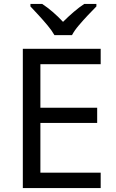

<svg xmlns="http://www.w3.org/2000/svg" viewBox="-20 -964 596 984"><path d="M496 0H97V-714H496V-635H187V-412H478V-334H187V-79H496ZM259 -784Q246 -807 224 -833.5Q202 -860 178 -886Q154 -912 136 -931V-944H196Q222 -927 250 -903Q278 -879 303 -852Q330 -879 358 -903Q386 -927 412 -944H474V-931Q455 -912 430.5 -886Q406 -860 383.5 -833.5Q361 -807 349 -784Z"/></svg>

Font: Noto Sans Tifinagh Hawad
Style: Regular
Weight: 400
Designer: JamraPatel
Foundry: JamraPatel LLC
Version: Version 2.006; ttfautohint (v1.8.4.7-5d5b)